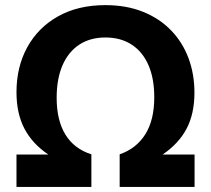

<svg xmlns="http://www.w3.org/2000/svg" viewBox="-20 -736 831 756"><path d="M44.9 0V-127.4H170.4Q107.4 -169.9 76.2 -229.5Q44.9 -289.1 44.9 -373Q44.9 -472.7 87.4 -550Q129.9 -627.4 208.5 -671.6Q287.1 -715.8 395 -715.8Q477.5 -715.8 542.7 -689.7Q607.9 -663.6 653.3 -616.7Q698.7 -569.8 722.2 -507.1Q745.6 -444.3 745.6 -371.1Q745.6 -288.1 714.6 -229.2Q683.6 -170.4 620.1 -127.4H746.1V0H451.2V-128.4Q516.6 -150.9 552 -207Q587.4 -263.2 587.4 -353Q587.4 -426.8 564.7 -479.2Q542 -531.7 498.8 -560.1Q455.6 -588.4 395 -588.4Q335 -588.4 292 -560.1Q249 -531.7 226.1 -478.8Q203.1 -425.8 203.1 -351.1Q203.1 -262.2 237.5 -206.1Q272 -149.9 339.8 -128.4V0Z"/></svg>

Font: Schibsted Grotesk
Style: Bold
Weight: 700
Designer: Bakken & Baeck AS, Henrik Kongsvoll
Foundry: Schibsted ASA
Version: Version 1.100;gftools[0.9.25]